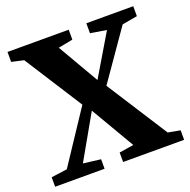

<svg xmlns="http://www.w3.org/2000/svg" viewBox="-131 -871 989 998"><g transform="rotate(-20 364.0 -371.5)"><path d="M95 -64.5 286 -352.5 81 -673 14 -688V-743H352.5V-688L272 -672.5L403.5 -446L539 -673.5L450 -688V-743H709.5V-688L625.5 -673L437 -402L653 -65L720.5 -52.5V0H383V-52.5L463 -65L321.5 -306.5L184 -64.5L280.5 -52.5V0H7V-52.5Z"/></g></svg>

Font: Merriweather 48pt ExtraBold
Style: Regular
Weight: 800
Version: Version 2.100